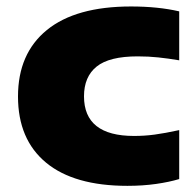

<svg xmlns="http://www.w3.org/2000/svg" viewBox="-20 -578 620 608"><path d="M383.5 10.5Q214.5 10.5 125.8 -63Q37 -136.5 37 -272.5Q37 -408.5 128.5 -483Q220 -557.5 395 -557.5Q480.5 -557.5 547.5 -542V-387Q512 -393 481.2 -396.2Q450.5 -399.5 416 -399.5Q326 -399.5 286 -367.2Q246 -335 246 -273Q246 -147.5 404.5 -147.5Q438 -147.5 469.8 -151.8Q501.5 -156 547.5 -166V-11Q516 -1.5 474 4.5Q432 10.5 383.5 10.5Z"/></svg>

Font: Encode Sans Expanded Expanded ExtraBold
Style: Regular
Weight: 800
Width: 7
Designer: Multiple Designers
Foundry: Impallari Type
Version: Version 3.000; ttfautohint (v1.8.3) -l 8 -r 50 -G 200 -x 14 